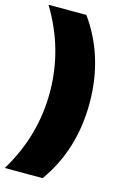

<svg xmlns="http://www.w3.org/2000/svg" viewBox="-141 -801 641 984"><g transform="rotate(15 179.5 -309.0)"><path d="M-11 -742H190Q323 -556 323 -309Q323 -62 190 124H-11Q112 -78 112 -309Q112 -540 -11 -742Z"/></g></svg>

Font: MontserratBlack
Style: Regular
Weight: 900
Designer: Julieta Ulanovsky
Foundry: Julieta Ulanovsky
Version: Version 4.000